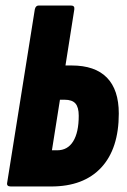

<svg xmlns="http://www.w3.org/2000/svg" viewBox="-20 -675 458 695"><path d="M19 0Q3 0 6 -14L106 -641Q109 -655 120 -655H237Q251 -655 249 -641L217 -438H239Q324 -438 367 -394Q410 -350 410 -264Q410 -137 346.5 -68.5Q283 0 165 0ZM168 -131H187Q225 -131 245 -163.5Q265 -196 265 -256Q265 -287 253 -300.5Q241 -314 214 -314H197Z"/></svg>

Font: Sofia Sans Extra Condensed Black
Style: Italic
Weight: 900
Italic angle: -9°
Version: Version 4.100